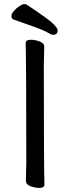

<svg xmlns="http://www.w3.org/2000/svg" viewBox="-20 -906 344 942"><path d="M173 16Q152 16 129.5 7.5Q107 -1 107 -18L109 -107Q109 -589 106 -695Q106 -711 132 -711Q152 -711 174.5 -702.5Q197 -694 197 -677L195 -588Q195 -106 198 0Q198 16 173 16ZM240 -735Q233 -735 212.5 -747Q192 -759 144.5 -775.5Q97 -792 47 -810Q36 -815 36 -828Q36 -838 48 -852Q60 -866 75 -876Q90 -886 99 -886Q106 -886 110 -884Q223 -809 243 -787.5Q263 -766 263 -758Q263 -735 240 -735Z"/></svg>

Font: LXGW WenKai Lite
Style: Bold
Weight: 700
Designer: LXGW / Fontworks Inc.
Foundry: LXGW / Fontworks Inc.
Version: Version 1.330;April 28, 2024